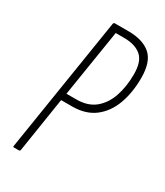

<svg xmlns="http://www.w3.org/2000/svg" viewBox="-168 -725 684 796"><g transform="rotate(30 174.0 -327.5)"><path d="M36 0Q29 0 31 -6L133 -649Q135 -655 140 -655H205Q274 -655 311 -623Q348 -591 348 -514Q348 -443 327.5 -387.5Q307 -332 265 -300Q223 -268 158 -268H106L65 -6Q64 0 58 0ZM112 -302H159Q214 -302 248 -330Q282 -358 298 -405.5Q314 -453 314 -512Q314 -573 285 -597.5Q256 -622 204 -622H163Z"/></g></svg>

Font: Sofia Sans Extra Condensed ExtraLight
Style: Italic
Weight: 250
Italic angle: -9°
Version: Version 4.100